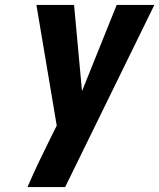

<svg xmlns="http://www.w3.org/2000/svg" viewBox="-20 -755 643 775"><path d="M243 0H91Q113 -51 137 -101.5Q161 -152 186 -202L209 -248L127 -735H279L311 -387L451 -735H603Z"/></svg>

Font: Iosevka Heavy Extended
Style: Italic
Weight: 900
Width: 7
Italic angle: -9°
Monospace: yes
Designer: Belleve Invis
Foundry: Belleve Invis
Version: Version 32.5.0; ttfautohint (v1.8.4)